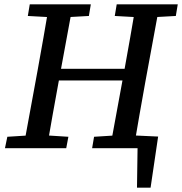

<svg xmlns="http://www.w3.org/2000/svg" viewBox="-20 -687 844 890"><path d="M561 0 562 -61 713 -54 678 183H615L618 -25L645 0ZM3 0 14 -53 141 -61H171L297 -53L287 0ZM88 0 154 -359Q168 -436 181.5 -513Q195 -590 208 -667H318L252 -309Q238 -232 224 -154.5Q210 -77 197 0ZM109 -613 118 -667H401L392 -613L267 -606H236ZM201 -314V-368H608V-314ZM407 0 416 -53 543 -61H574L700 -53L690 0ZM490 0 556 -359Q570 -436 583.5 -513Q597 -590 610 -667H720L654 -309Q640 -232 626.5 -154.5Q613 -77 600 0ZM512 -613 521 -667H804L795 -613L669 -606H638Z"/></svg>

Font: Source Serif 4 Medium
Style: Italic
Weight: 500
Italic angle: -12°
Designer: Frank Grießhammer
Foundry: Adobe Systems Incorporated
Version: Version 4.004;hotconv 1.0.116;makeotfexe 2.5.65601